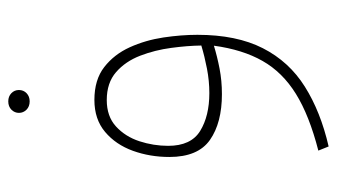

<svg xmlns="http://www.w3.org/2000/svg" viewBox="-192 -350 799 455"><g transform="rotate(-90 207.5 -122.5)"><path d="M167.5 -477.1Q167.5 -487.3 175 -494.9Q182.6 -502.4 194.8 -502.4Q206.5 -502.4 214.1 -495.1Q221.7 -487.8 221.7 -477.1Q221.7 -466.3 214.1 -459Q206.5 -451.7 194.8 -451.7Q182.6 -451.7 175 -459.2Q167.5 -466.8 167.5 -477.1ZM352.5 -54.2Q352.5 38.6 320.8 100.8Q289.1 163.1 229.7 200.4Q170.4 237.8 87.9 256.8L78.1 232.4Q161.6 210.9 212.6 179.2Q263.7 147.5 290.5 100.3Q317.4 53.2 326.7 -15.1Q301.3 -7.3 272.5 -1.7Q243.7 3.9 211.9 3.9Q144 3.9 103.5 -24.4Q63 -52.7 63 -120.6Q63 -166.5 77.6 -207Q92.3 -247.6 122.3 -272.9Q152.3 -298.3 198.2 -298.3Q246.1 -298.3 276.1 -274.9Q306.2 -251.5 323 -214.4Q339.8 -177.2 346.2 -134.8Q352.5 -92.3 352.5 -54.2ZM214.4 -25.9Q243.2 -25.9 272.2 -31.5Q301.3 -37.1 327.1 -44.9Q326.7 -77.6 321.5 -116.2Q316.4 -154.8 303 -189.7Q289.6 -224.6 264.2 -246.8Q238.8 -269 197.8 -269Q159.2 -269 135.3 -247.1Q111.3 -225.1 100.3 -191.7Q89.4 -158.2 89.4 -123.5Q89.4 -69.3 124.8 -47.6Q160.2 -25.9 214.4 -25.9Z"/></g></svg>

Font: Vazirmatn RD UI Thin
Style: Regular
Weight: 100
Designer: Saber Rastikerdar
Foundry: Saber Rastikerdar
Version: Version 33.003